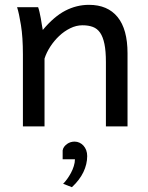

<svg xmlns="http://www.w3.org/2000/svg" viewBox="-20 -528 619 802"><path d="M422.4 0V-268.6Q422.4 -314.5 416.3 -344.2Q410.2 -374 398.2 -391.4Q386.2 -408.7 367.9 -415.5Q349.6 -422.4 324.7 -422.4Q298.3 -422.4 273.2 -409.9Q248 -397.5 227.1 -377.7Q206.1 -357.9 189.9 -333Q173.8 -308.1 166 -283.2V0H75.7V-300.3Q75.7 -372.6 67.6 -422.6Q59.6 -472.7 51.3 -498H139.2Q142.1 -490.2 145 -477.8Q147.9 -465.3 150.4 -451.7Q152.8 -438 154.8 -424.8L158.7 -402.8Q205.1 -458.5 252.4 -483.2Q299.8 -507.8 351.6 -507.8Q429.7 -507.8 471.2 -456.8Q512.7 -405.8 512.7 -305.2V0ZM241.7 100.1Q243.2 91.3 248.3 84.7Q253.4 78.1 260.3 73.2Q267.1 68.4 275.1 65.9Q283.2 63.5 291.5 63.5Q302.2 63.5 311.8 67.9Q321.3 72.3 328.6 80.3Q335.9 88.4 340.1 99.4Q344.2 110.4 344.2 124Q344.2 157.7 328.4 190.9Q312.5 224.1 280.3 253.9L243.7 239.7Q251.5 231.9 260.3 220Q269 208 276.4 194.3Q283.7 180.7 288.3 165.8Q293 150.9 293 137.2H241.7Z"/></svg>

Font: Andika Phon
Style: Regular
Weight: 400
Designer: Victor Gaultney, Annie Olsen, Julie Remington, Don Collingsworth, Eric Hays, Becca Hirsbrunner
Foundry: SIL International
Version: Version 5.000